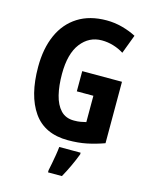

<svg xmlns="http://www.w3.org/2000/svg" viewBox="-136 -811 884 1120"><g transform="rotate(15 305.5 -251.5)"><path d="M305 -401H545V-30Q492 -11 441 -0.5Q390 10 328 10Q187 10 118.5 -88Q50 -186 50 -359Q50 -470 86.5 -552Q123 -634 194 -679Q265 -724 367 -724Q415 -724 461.5 -711.5Q508 -699 546 -679L503 -565Q475 -583 440.5 -593.5Q406 -604 370 -604Q293 -604 244 -540.5Q195 -477 195 -355Q195 -284 208.5 -229Q222 -174 252 -142Q282 -110 332 -110Q357 -110 372 -113Q387 -116 405 -120V-279H305ZM419 71Q391 145 349 221H265V208Q269 190 274 163.5Q279 137 283.5 110Q288 83 290 61H419Z"/></g></svg>

Font: Noto Sans Gurmukhi Condensed
Style: Bold
Weight: 700
Width: 3
Designer: Jelle Bosma - Monotype Design Team
Foundry: Monotype Imaging Inc.
Version: Version 2.004; ttfautohint (v1.8.4.7-5d5b)